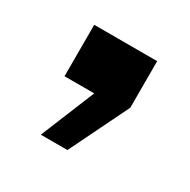

<svg xmlns="http://www.w3.org/2000/svg" viewBox="-72 -184 371 375"><g transform="rotate(30 114.0 3.0)"><path d="M43 0V-116H185V-11L120 122H60L110 0Z"/></g></svg>

Font: Big Shoulders Display
Style: Bold
Weight: 700
Designer: Patric King
Foundry: XO Type Co
Version: Version 1.000; ttfautohint (v1.8.2)